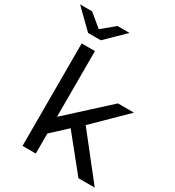

<svg xmlns="http://www.w3.org/2000/svg" viewBox="-261 -1077 1097 1204"><g transform="rotate(30 288.0 -474.5)"><path d="M185 -819 318 -949H231L139 -873L47 -949H-40L93 -819ZM496 0H614L369 -311L592 -530H476L187 -266V-742H91V0H187V-145L297 -247Z"/></g></svg>

Font: AWKNG-Font Medium
Style: Regular
Weight: 500
Designer: Awakening Church
Foundry: Awakening Church
Version: Version 1.700;PS 001.700;hotconv 1.0.88;makeotf.lib2.5.64775